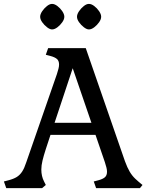

<svg xmlns="http://www.w3.org/2000/svg" viewBox="-36 -965 762 985"><path d="M-4 0 -16 -34 7 -40Q34 -47 50 -57Q66 -67 77.5 -84.5Q89 -102 99 -133L256 -585Q261 -601 264 -612.5Q267 -624 267 -634Q267 -653 256 -662.5Q245 -672 222 -678L199 -684L211 -718H404L605 -138Q617 -105 629.5 -84Q642 -63 658 -48Q674 -33 695 -16L682 0H457L445 -34L468 -40Q491 -46 502 -55.5Q513 -65 513 -84Q513 -94 510 -105.5Q507 -117 502 -133L454 -273H223L199 -200Q188 -166 182 -141Q176 -116 176 -95Q176 -61 190 -34L199 -16L180 0ZM244 -335H433L337 -615ZM420 -814Q409 -814 394.5 -825Q380 -836 369.5 -851Q359 -866 359 -879Q359 -892 369.5 -907.5Q380 -923 394 -934Q408 -945 420 -945Q433 -945 447.5 -934Q462 -923 472.5 -907.5Q483 -892 483 -879Q483 -866 472.5 -851Q462 -836 447.5 -825Q433 -814 420 -814ZM231 -814Q220 -814 205.5 -825Q191 -836 180.5 -851Q170 -866 170 -879Q170 -892 180.5 -907.5Q191 -923 205 -934Q219 -945 231 -945Q244 -945 258.5 -934Q273 -923 283.5 -907.5Q294 -892 294 -879Q294 -866 283.5 -851Q273 -836 258.5 -825Q244 -814 231 -814Z"/></svg>

Font: Gabriela
Style: Regular
Weight: 400
Designer: Eduardo Rodriguez Tunni
Foundry: Eduardo Rodriguez Tunni
Version: Version 2.001;gftools[0.9.26]